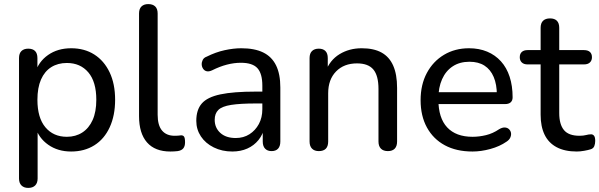

<svg xmlns="http://www.w3.org/2000/svg" viewBox="-20 -732 2931 939"><path d="M118 187Q97 187 85 175Q73 163 73 141V-448Q73 -471 85 -482.5Q97 -494 118 -494Q140 -494 151.5 -482.5Q163 -471 163 -448V-357L152 -375Q168 -430 215 -463Q262 -496 328 -496Q393 -496 441 -465.5Q489 -435 516 -378.5Q543 -322 543 -244Q543 -167 516.5 -109.5Q490 -52 441.5 -21.5Q393 9 328 9Q263 9 216 -24Q169 -57 153 -111H164V141Q164 163 152 175Q140 187 118 187ZM307 -63Q350 -63 382.5 -84Q415 -105 433 -145Q451 -185 451 -244Q451 -332 412 -378Q373 -424 307 -424Q263 -424 230.5 -403.5Q198 -383 180.5 -343Q163 -303 163 -244Q163 -156 202 -109.5Q241 -63 307 -63Z M813 9Q738 9 699 -35.5Q660 -80 660 -164V-666Q660 -689 672 -700.5Q684 -712 705 -712Q727 -712 739 -700.5Q751 -689 751 -666V-171Q751 -119 772.5 -93.5Q794 -68 834 -68Q843 -68 850 -68.5Q857 -69 864 -70Q875 -71 880 -64Q885 -57 885 -36Q885 -17 876.5 -6.5Q868 4 849 7Q840 8 831 8.5Q822 9 813 9Z M1116 9Q1066 9 1025.5 -11Q985 -31 962.5 -65Q940 -99 940 -141Q940 -195 967 -226Q994 -257 1058 -270.5Q1122 -284 1230 -284H1277V-226H1232Q1155 -226 1110.5 -219Q1066 -212 1048 -194.5Q1030 -177 1030 -146Q1030 -107 1057.5 -82Q1085 -57 1133 -57Q1171 -57 1200 -75.5Q1229 -94 1246 -125.5Q1263 -157 1263 -198V-313Q1263 -372 1239 -398.5Q1215 -425 1158 -425Q1125 -425 1090 -416Q1055 -407 1017 -388Q1002 -381 991 -383.5Q980 -386 973.5 -395.5Q967 -405 966.5 -416.5Q966 -428 971.5 -439Q977 -450 991 -455Q1035 -477 1078.5 -486.5Q1122 -496 1160 -496Q1225 -496 1267 -475.5Q1309 -455 1330 -412.5Q1351 -370 1351 -304V-40Q1351 -17 1340 -5Q1329 7 1308 7Q1288 7 1276.5 -5Q1265 -17 1265 -40V-111H1274Q1266 -74 1244 -47Q1222 -20 1189.5 -5.5Q1157 9 1116 9Z M1539 7Q1518 7 1506 -5Q1494 -17 1494 -40V-448Q1494 -471 1506 -482.5Q1518 -494 1539 -494Q1560 -494 1571.5 -482.5Q1583 -471 1583 -448V-366L1572 -381Q1593 -438 1640.5 -467Q1688 -496 1749 -496Q1808 -496 1846 -475Q1884 -454 1903 -411Q1922 -368 1922 -302V-40Q1922 -17 1910.5 -5Q1899 7 1877 7Q1855 7 1843 -5Q1831 -17 1831 -40V-297Q1831 -362 1806 -392Q1781 -422 1726 -422Q1662 -422 1623.5 -382.5Q1585 -343 1585 -276V-40Q1585 7 1539 7Z M2291 9Q2212 9 2155.5 -21.5Q2099 -52 2068 -108.5Q2037 -165 2037 -242Q2037 -318 2067.5 -375Q2098 -432 2151.5 -464Q2205 -496 2274 -496Q2323 -496 2362.5 -479.5Q2402 -463 2430 -432Q2458 -401 2472.5 -356.5Q2487 -312 2487 -256Q2487 -240 2477.5 -231.5Q2468 -223 2450 -223H2108V-281H2427L2410 -267Q2410 -319 2394.5 -355.5Q2379 -392 2349.5 -411Q2320 -430 2276 -430Q2228 -430 2194 -407.5Q2160 -385 2142 -344.5Q2124 -304 2124 -251V-245Q2124 -155 2167 -109Q2210 -63 2291 -63Q2323 -63 2356.5 -71Q2390 -79 2421 -100Q2436 -109 2448.5 -108.5Q2461 -108 2469 -100.5Q2477 -93 2479 -82.5Q2481 -72 2476 -60Q2471 -48 2457 -39Q2424 -16 2378.5 -3.5Q2333 9 2291 9Z M2801 9Q2742 9 2702.5 -12Q2663 -33 2643.5 -73Q2624 -113 2624 -171V-417H2560Q2542 -417 2532 -426.5Q2522 -436 2522 -452Q2522 -469 2532 -478Q2542 -487 2560 -487H2624V-596Q2624 -619 2636 -630.5Q2648 -642 2670 -642Q2692 -642 2703.5 -630.5Q2715 -619 2715 -596V-487H2836Q2855 -487 2865 -478Q2875 -469 2875 -452Q2875 -436 2865 -426.5Q2855 -417 2836 -417H2715V-179Q2715 -124 2738 -96Q2761 -68 2814 -68Q2833 -68 2846 -71.5Q2859 -75 2869 -75Q2878 -76 2884.5 -69Q2891 -62 2891 -43Q2891 -29 2886.5 -17.5Q2882 -6 2869 -2Q2857 2 2837 5.5Q2817 9 2801 9Z"/></svg>

Font: Nunito Medium
Style: Regular
Weight: 500
Designer: Vernon Adams
Foundry: Vernon Adams
Version: Version 3.601